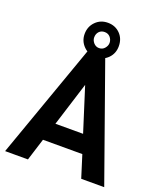

<svg xmlns="http://www.w3.org/2000/svg" viewBox="-158 -985 922 1088"><g transform="rotate(20 302.5 -441.5)"><path d="M420.9 -133.8H183.6L141.6 0H3.9L249 -690.4H356.4L601.6 0H462.9ZM385.7 -243.2 301.8 -507.8 218.8 -243.2ZM230.5 -705.1Q200.2 -735.4 200.2 -778.3Q200.2 -823.2 230.5 -853.5Q259.8 -882.8 303.7 -882.8Q347.7 -882.8 377 -853.5Q406.2 -824.2 406.2 -778.3Q406.2 -734.4 377 -705.1Q347.7 -675.8 303.7 -675.8Q259.8 -675.8 230.5 -705.1ZM336.9 -745.1Q350.6 -760.7 350.6 -778.3Q350.6 -797.9 336.9 -813.5Q324.2 -827.1 303.7 -827.1Q283.2 -827.1 270.5 -813.5Q257.8 -799.8 257.8 -778.3Q257.8 -760.7 271.5 -745.1Q285.2 -730.5 303.7 -730.5Q324.2 -730.5 336.9 -745.1Z"/></g></svg>

Font: DINish
Style: Bold
Weight: 700
Designer: Bert Driehuis
Foundry: Playbeing
Version: Version 3.008; git-95204e4c-release